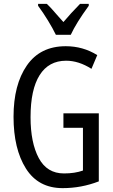

<svg xmlns="http://www.w3.org/2000/svg" viewBox="-20 -963 585 993"><path d="M491 -377V-25Q401 10 304 10Q178 10 114 -91.5Q50 -193 50 -359Q50 -525 119 -624.5Q188 -724 320 -724Q409 -724 483 -678L453 -607Q387 -649 322 -649Q232 -649 185 -574.5Q138 -500 138 -357Q138 -225 180.5 -145.5Q223 -66 311 -66Q367 -66 409 -81V-302H308V-377ZM439 -933Q374 -844 346 -783H269Q253 -816 228 -857Q203 -898 177 -933V-943H222Q241 -926 289 -870L308 -849Q345 -893 394 -943H439Z"/></svg>

Font: Noto Sans UI Cond
Style: Regular
Weight: 400
Width: 3
Designer: Monotype Design Team
Foundry: Monotype Imaging Inc.
Version: Version 1.001